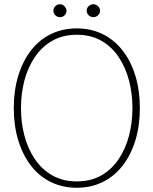

<svg xmlns="http://www.w3.org/2000/svg" viewBox="-20 -874 724 906"><path d="M342 12Q276 12 221 -14.5Q166 -41 127 -91Q88 -141 66.5 -210.5Q45 -280 45 -364Q45 -448 66.5 -517.5Q88 -587 127 -637Q166 -687 221 -713.5Q276 -740 342 -740Q409 -740 463.5 -713.5Q518 -687 557.5 -637Q597 -587 618.5 -517.5Q640 -448 640 -364Q640 -280 618.5 -210.5Q597 -141 557.5 -91Q518 -41 463.5 -14.5Q409 12 342 12ZM342 -18Q409 -18 458.5 -46.5Q508 -75 540.5 -124Q573 -173 589 -234.5Q605 -296 605 -364Q605 -432 589 -493.5Q573 -555 540.5 -604Q508 -653 458.5 -681.5Q409 -710 342 -710Q276 -710 226.5 -681.5Q177 -653 144 -604Q111 -555 95 -493.5Q79 -432 79 -364Q79 -296 95 -234.5Q111 -173 144 -124Q177 -75 226.5 -46.5Q276 -18 342 -18ZM263 -793Q250 -793 241 -802Q232 -811 232 -824Q232 -836 241 -845Q250 -854 263 -854Q276 -854 285 -843.5Q294 -833 294 -824Q294 -811 285 -802Q276 -793 263 -793ZM421 -793Q408 -793 398.5 -802Q389 -811 389 -824Q389 -836 398.5 -845Q408 -854 421 -854Q433 -854 442.5 -845Q452 -836 452 -824Q452 -811 442.5 -802Q433 -793 421 -793Z"/></svg>

Font: Murecho Thin ExtraLight
Style: Regular
Weight: 250
Version: Version 1.010